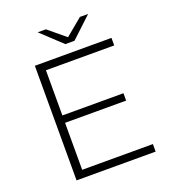

<svg xmlns="http://www.w3.org/2000/svg" viewBox="-155 -989 979 1102"><g transform="rotate(-20 334.5 -437.5)"><path d="M167 -378H546V-333H167ZM173 -46H605V0H122V-700H590V-654H173ZM329 -757 203 -875H253L375 -774H339L461 -875H511L385 -757Z"/></g></svg>

Font: MOST Montserrat Light
Style: Regular
Weight: 300
Designer: Julieta Ulanovsky
Foundry: Julieta Ulanovsky
Version: Version 8.000;March 11, 2024;FontCreator 15.0.0.2926 64-bit